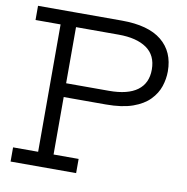

<svg xmlns="http://www.w3.org/2000/svg" viewBox="-83 -832 890 913"><g transform="rotate(10 362.0 -376.0)"><path d="M27.5 0V-68.5H148.5V-683.5H27.5V-752H223V-68.5H344V0ZM212.5 -346V-412.5H430Q520.5 -412.5 566.8 -446.8Q613 -481 613 -547Q613 -616 564.2 -649.8Q515.5 -683.5 429 -683.5H204V-752H432Q560.5 -752 625 -699.2Q689.5 -646.5 689.5 -552Q689.5 -515.5 677.5 -479.2Q665.5 -443 636.2 -412.8Q607 -382.5 555.8 -364.2Q504.5 -346 426.5 -346Z"/></g></svg>

Font: Hepta Slab
Style: Regular
Weight: 400
Designer: Michael LaGattuta
Foundry: Michael LaGattuta
Version: Version 1.100